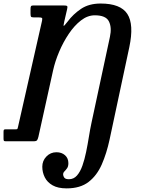

<svg xmlns="http://www.w3.org/2000/svg" viewBox="-52 -780 799 1060"><path d="M134.5 -750H297Q315 -750 318.5 -746.5Q322 -743 318.5 -729L303 -662Q297.5 -638 299.8 -637Q302 -636 321.5 -661Q351.5 -701.5 395.2 -731Q439 -760.5 503.5 -760.5Q613.5 -760.5 651 -703Q688.5 -645.5 662 -520L553 -9.5Q536.5 67 509.8 128Q483 189 437 224.5Q391 260 316 260Q268 260 238.5 243.2Q209 226.5 195.2 199Q181.5 171.5 181.5 140.5Q181.5 107.5 204.2 84Q227 60.5 259.5 60.5Q288.5 60.5 307 77Q325.5 93.5 325.5 121Q325.5 139 318.2 149Q311 159 303.8 166.2Q296.5 173.5 296.5 183Q296.5 192 303 200.8Q309.5 209.5 328.5 209.5Q355 209.5 373 189Q391 168.5 403 134.5Q415 100.5 423.5 59Q432 17.5 438.8 -24.8Q445.5 -67 453.5 -104L555 -577Q566 -628.5 549.2 -662Q532.5 -695.5 471.5 -695.5Q431.5 -695.5 395 -667.2Q358.5 -639 327.8 -593.2Q297 -547.5 274.5 -494.2Q252 -441 241 -391L160 -24.5Q157 -12.5 153 -6.2Q149 0 133 0H-20.5Q-29 0 -30.8 -3.5Q-32.5 -7 -32.5 -15.5V-51.5Q-32.5 -59 -31 -62.5Q-29.5 -66 -22 -66H33Q42.5 -66 44 -68Q45.5 -70 47 -77.5L180 -665Q183 -678.5 179.2 -681.2Q175.5 -684 159 -684H134Q121.5 -684 119 -688.2Q116.5 -692.5 116.5 -705.5V-730Q116.5 -742.5 119.5 -746.2Q122.5 -750 134.5 -750Z"/></svg>

Font: Besley* Narrow Medium
Style: Italic
Weight: 500
Width: 4
Italic angle: -13°
Designer: Owen Earl
Foundry: indestructible type*
Version: Version 3.000; ttfautohint (v1.8.3)